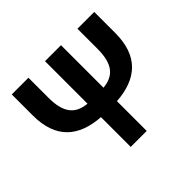

<svg xmlns="http://www.w3.org/2000/svg" viewBox="-167 -956 1172 1172"><g transform="rotate(-45 418.5 -370.0)"><path d="M629 -740V-567C629 -434 580 -382 487 -373V-740H349V-373C256 -382 206 -434 206 -567V-740H62V-558C62 -359 170 -269 349 -257V0H487V-257C666 -269 774 -359 774 -558V-740Z"/></g></svg>

Font: Noto Sans Mono CJK JP Bold
Style: Regular
Weight: 700
Designer: Ryoko NISHIZUKA (kana & ideographs); Paul D. Hunt (Latin, Greek & Cyrillic); Wenlong ZHANG (bopomofo); Sandoll Communica
Foundry: Adobe Systems Incorporated
Version: Version 1.004;PS 1.004;hotconv 1.0.82;makeotf.lib2.5.63406